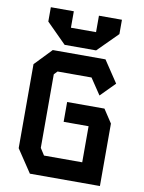

<svg xmlns="http://www.w3.org/2000/svg" viewBox="-100 -1001 799 1069"><g transform="rotate(10 300.0 -466.5)"><path d="M151 -700 59 -604V-129L145 0H541V-353L491 -429H280V-317H421V-113H205L180 -152V-568L198 -587H390L451 -496L531 -577L449 -700ZM99 -852V-933H229V-840H371V-933H501V-852L389 -740H211Z"/></g></svg>

Font: Kode Mono
Style: Bold
Weight: 700
Monospace: yes
Designer: Isa Ozler
Foundry: Kadena LLC
Version: Version 1.206;gftools[0.9.28]